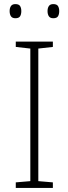

<svg xmlns="http://www.w3.org/2000/svg" viewBox="-20 -968 334 937"><path d="M238 -51H57V-78L128 -84V-731L57 -739V-765H238V-739L167 -731V-84L238 -78ZM27 -914Q27 -929 33.5 -938.5Q40 -948 55 -948Q72 -948 78 -938.5Q84 -929 84 -914Q84 -898 78 -888.5Q72 -879 55 -879Q40 -879 33.5 -888.5Q27 -898 27 -914ZM212 -914Q212 -929 218.5 -938.5Q225 -948 240 -948Q257 -948 263 -938.5Q269 -929 269 -914Q269 -898 263 -888.5Q257 -879 240 -879Q225 -879 218.5 -888.5Q212 -898 212 -914Z"/></svg>

Font: Noto Sans Tamil UI ExtraLight
Style: Regular
Weight: 200
Designer: Jelle Bosma - Monotype Design Team
Foundry: Monotype Imaging Inc.
Version: Version 2.004; ttfautohint (v1.8.4.7-5d5b)